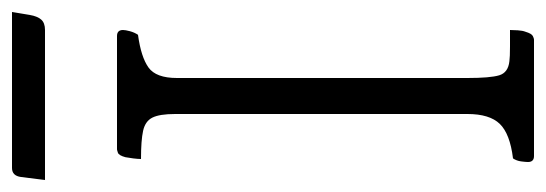

<svg xmlns="http://www.w3.org/2000/svg" viewBox="-315 -675 910 320"><g transform="rotate(-90 140.0 -515.0)"><path d="M40 -80Q30 -80 30 -90Q30 -94 31 -101.5Q32 -109 36 -115Q77 -120 93.5 -137Q110 -154 110 -191V-678Q110 -704 104 -716Q98 -728 82 -731.5Q66 -735 35 -735Q35 -740 36 -748Q37 -756 38 -761Q41 -772 45.5 -773.5Q50 -775 51 -775H240Q250 -775 250 -765Q250 -761 248 -753.5Q246 -746 242 -740Q205 -735 187.5 -722.5Q170 -710 170 -675V-191Q170 -153 174.5 -138Q179 -123 198 -121Q205 -120 222.5 -120Q240 -120 250 -120Q250 -115 249.5 -107Q249 -99 247 -94Q244 -84 240 -82Q236 -80 234 -80ZM5 -935Q7 -950 20 -950H280L275 -920Q273 -908 267.5 -901.5Q262 -895 250 -895H0Z"/></g></svg>

Font: Gowun Batang
Style: Regular
Weight: 400
Designer: Yanghee Ryu
Foundry: Yanghee Ryu
Version: Version 2.000